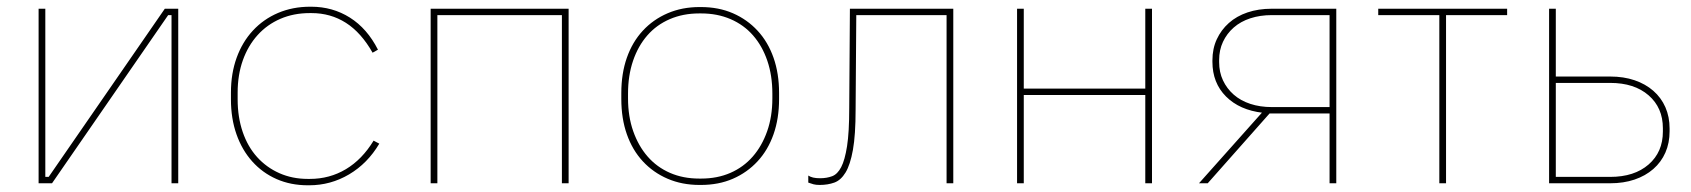

<svg xmlns="http://www.w3.org/2000/svg" viewBox="-20 -546 5039 572"><path d="M95 0H135L481 -501H491V0H511V-520H471L125 -19H115V-520H95Z M897 6H901Q965 6 1020 -26.5Q1075 -59 1110 -118L1093 -127Q1059 -71 1010.5 -42Q962 -13 903 -13H897Q851 -13 812.5 -30Q774 -47 746 -78Q718 -109 703 -153Q688 -197 688 -250V-270Q688 -323 703.5 -366.5Q719 -410 747.5 -441.5Q776 -473 815.5 -490Q855 -507 903 -507H908Q965 -507 1010.5 -478Q1056 -449 1090 -389L1106 -398Q1074 -461 1022.5 -493.5Q971 -526 907 -526H904Q852 -526 808.5 -507.5Q765 -489 733.5 -455Q702 -421 685 -374Q668 -327 668 -270V-250Q668 -193 684.5 -146Q701 -99 731.5 -65Q762 -31 804 -12.5Q846 6 897 6Z M1263 0H1283V-501H1654V0H1674V-520H1263Z M2064 5H2068Q2121 5 2163.5 -13.5Q2206 -32 2237 -65.5Q2268 -99 2284.5 -146Q2301 -193 2301 -251V-269Q2301 -327 2284.5 -374Q2268 -421 2237 -454.5Q2206 -488 2163.5 -506.5Q2121 -525 2068 -525H2064Q2012 -525 1969 -506.5Q1926 -488 1895 -454.5Q1864 -421 1847.5 -374Q1831 -327 1831 -269V-251Q1831 -193 1847.5 -146Q1864 -99 1895 -65.5Q1926 -32 1969 -13.5Q2012 5 2064 5ZM2063 -14Q2015 -14 1976 -31Q1937 -48 1909.5 -79.5Q1882 -111 1866.5 -155Q1851 -199 1851 -253V-267Q1851 -321 1866 -365Q1881 -409 1908.5 -440.5Q1936 -472 1975.5 -489Q2015 -506 2063 -506H2069Q2117 -506 2156.5 -489Q2196 -472 2223.5 -440.5Q2251 -409 2266 -365Q2281 -321 2281 -267V-253Q2281 -199 2265.5 -155Q2250 -111 2222.5 -79.5Q2195 -48 2156 -31Q2117 -14 2069 -14Z M2422 5Q2446 5 2465.5 -2Q2485 -9 2499 -32Q2513 -55 2521 -99.5Q2529 -144 2529 -220L2531 -501H2800V0H2820V-520H2512L2510 -224Q2510 -152 2503.5 -110.5Q2497 -69 2486 -48Q2475 -27 2459 -21Q2443 -15 2423 -15Q2411 -15 2402.5 -17Q2394 -19 2388 -23V-2Q2396 1 2403.5 3Q2411 5 2422 5Z M3010 0H3030V-263H3392V0H3412V-520H3392V-282H3030V-520H3010Z M3758 -208H3941V0H3961V-520H3769Q3729 -520 3696.5 -509Q3664 -498 3641 -477.5Q3618 -457 3605 -429Q3592 -401 3592 -366V-362Q3592 -299 3632.5 -258.5Q3673 -218 3742 -210ZM3769 -227Q3734 -227 3705 -236.5Q3676 -246 3655.5 -264Q3635 -282 3623.5 -306.5Q3612 -331 3612 -361V-367Q3612 -397 3623.5 -421.5Q3635 -446 3655.5 -464Q3676 -482 3705 -491.5Q3734 -501 3769 -501H3941V-227ZM3749 -221 3552 0H3578L3772 -219Z M4268 0H4288V-501H4470V-520H4086V-501H4268Z M4595 0H4777Q4817 0 4849.5 -11Q4882 -22 4905.5 -42.5Q4929 -63 4941.5 -91.5Q4954 -120 4954 -155V-163Q4954 -198 4941.5 -226.5Q4929 -255 4905.5 -275.5Q4882 -296 4849.5 -307Q4817 -318 4777 -318H4615V-520H4595ZM4615 -19V-299H4777Q4849 -299 4891.5 -262Q4934 -225 4934 -164V-154Q4934 -93 4891.5 -56Q4849 -19 4777 -19Z"/></svg>

Font: Fixel Variable
Style: Regular
Weight: 100
Width: 3
Designer: AlfaBravo + MacPaw
Foundry: Kyrylo Tkachov, Marchela Mozhyna, Serhii Makarenko, Maria Weinstein, Zakhar Kryvoshyya
Version: Version 1.211